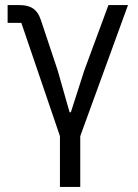

<svg xmlns="http://www.w3.org/2000/svg" viewBox="-20 -536 542 756"><path d="M216 0V200H296V0L484 -516H407L312 -259L259 -94H254L207 -259L141 -457C126 -502 99 -516 55 -516H10V-446H64Z"/></svg>

Font: Braiins Sans
Style: Regular
Weight: 400
Designer: Mike Abbink, Paul van der Laan, Pieter van Rosmalen, Jiri Chlebus, Lubos Buracinsky
Foundry: Bold Monday, Sudetype
Version: Version 1.000;hotconv 1.0.109;makeotfexe 2.5.65596